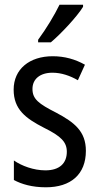

<svg xmlns="http://www.w3.org/2000/svg" viewBox="-20 -786 421 816"><path d="M333 -757V-766H233C211 -721 178 -666 142 -617V-606H196C239 -642 308 -716 333 -757ZM345 -145C345 -228 296 -266 219 -307C144 -345 118 -365 118 -408C118 -450 150 -477 203 -477C241 -477 278 -464 311 -445L341 -511C300 -534 255 -547 204 -547C105 -547 38 -492 38 -405C38 -321 89 -283 167 -243C240 -207 264 -182 264 -141C264 -92 233 -62 173 -62C123 -62 72 -81 39 -104V-21C72 -3 117 10 175 10C281 10 345 -45 345 -145Z"/></svg>

Font: Noto Sans Sinhala Condensed
Style: Regular
Weight: 400
Width: 3
Designer: Jelle Bosma - Monotype Design Team
Foundry: Monotype Imaging Inc.
Version: Version 2.006